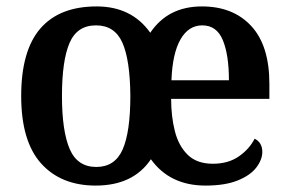

<svg xmlns="http://www.w3.org/2000/svg" viewBox="-20 -568 900 598"><path d="M278 10Q170 10 108 -59Q46 -128 46 -269Q46 -410 105.5 -479Q165 -548 281 -548Q390 -548 448 -466Q503 -548 609 -548Q706 -548 762.5 -487Q819 -426 819 -307V-260H513Q513 -206 524.5 -160Q536 -114 564.5 -86Q593 -58 643 -58Q691 -58 724 -81Q757 -104 773 -136Q784 -131 790.5 -120.5Q797 -110 797 -95Q797 -71 778.5 -46.5Q760 -22 720.5 -6Q681 10 620 10Q509 10 450 -72Q395 10 278 10ZM280 -48Q338 -48 362 -102.5Q386 -157 386 -270Q385 -382 361 -435.5Q337 -489 279 -489Q220 -489 196.5 -434Q173 -379 173 -269Q173 -160 197 -104Q221 -48 280 -48ZM693 -318Q693 -397 674 -443Q655 -489 610 -489Q567 -489 542 -445Q517 -401 514 -318Z"/></svg>

Font: Noto Serif Tamil SemiCondensed SemiBold
Style: Italic
Weight: 600
Width: 4
Italic angle: -12°
Designer: Indian Type Foundry, Tom Grace, and the Monotype Design Team
Foundry: Monotype Imaging Inc.
Version: Version 2.003; ttfautohint (v1.8.4.7-5d5b)